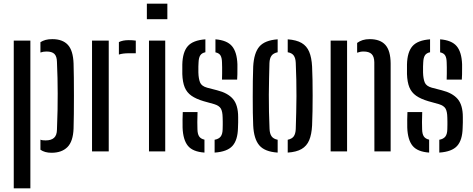

<svg xmlns="http://www.w3.org/2000/svg" viewBox="-20 -820 2562 1040"><path d="M54.5 200V-600H144.5V200ZM199 -63.5Q205 -61 212.2 -60.2Q219.5 -59.5 227.5 -59.5Q257 -59.5 272.5 -73.2Q288 -87 288.5 -117.5Q291 -176 291.8 -223.8Q292.5 -271.5 292.5 -313.8Q292.5 -356 291.5 -397.5Q290.5 -439 288.5 -484.5Q288 -514.5 274.8 -527.8Q261.5 -541 232 -541Q213.5 -541 199 -535.5V-591.5Q211.5 -599.5 226.8 -603.8Q242 -608 263.5 -608Q319 -608 347.5 -577.2Q376 -546.5 378.5 -476Q379.5 -446 380 -399.2Q380.5 -352.5 380.5 -300.5Q380.5 -248.5 380 -201.5Q379.5 -154.5 378.5 -124Q376 -54 345.2 -23.2Q314.5 7.5 259 7.5Q222.5 7.5 199 -9Z M478.5 0V-600H569V0ZM624 -524.5V-592Q644.5 -602.5 677 -602.5Q686.5 -602.5 696.5 -602Q706.5 -601.5 715.5 -600V-531.5H678Q645 -531.5 624 -524.5Z M775.5 -716V-800H886.5V-716ZM787 0V-600H875V0Z M969 -128.5Q968.5 -152 968.8 -172.5Q969 -193 970 -213H1050Q1048.5 -181.5 1048.8 -159Q1049 -136.5 1049.5 -119.5Q1050 -94 1058.8 -81Q1067.5 -68 1087.5 -63.5V6.5Q1024 2 997.8 -30.2Q971.5 -62.5 969 -128.5ZM1142.5 6.5V-63Q1165 -67 1175.2 -80.2Q1185.5 -93.5 1186 -120Q1186.5 -134.5 1186.5 -143.8Q1186.5 -153 1186.5 -161.8Q1186.5 -170.5 1186 -183Q1185.5 -215.5 1176.5 -231.5Q1167.5 -247.5 1140 -256L1082.5 -272Q1042 -284 1017 -301.5Q992 -319 980.5 -347Q969 -375 967.5 -419Q967.5 -435.5 967.5 -446.8Q967.5 -458 967.5 -470.5Q969 -537.5 997 -569.8Q1025 -602 1092.5 -607V-537Q1073 -533 1064.8 -520.2Q1056.5 -507.5 1055.5 -482Q1055 -473.5 1054.5 -459.8Q1054 -446 1054.5 -427.5Q1055.5 -394 1063.5 -373.8Q1071.5 -353.5 1102 -345L1156 -331Q1214 -316.5 1242 -283.8Q1270 -251 1270 -186Q1270 -169.5 1270 -156.5Q1270 -143.5 1269 -126.5Q1267.5 -61 1239 -29.5Q1210.5 2 1142.5 6.5ZM1182.5 -389Q1183 -404.5 1183.2 -422Q1183.5 -439.5 1183.2 -455.5Q1183 -471.5 1182.5 -482.5Q1182 -507 1174.2 -519.8Q1166.5 -532.5 1147 -536.5V-607Q1209.5 -602 1236.5 -570.2Q1263.5 -538.5 1266 -472Q1266 -464.5 1266 -448.8Q1266 -433 1265.8 -416.5Q1265.5 -400 1264.5 -389Z M1351.5 -140.5Q1350 -169.5 1349.5 -209.8Q1349 -250 1349 -294.2Q1349 -338.5 1349.5 -381.5Q1350 -424.5 1351.5 -459.5Q1355.5 -533.5 1385 -567.8Q1414.5 -602 1484 -607V-537Q1460.5 -532 1450.5 -518Q1440.5 -504 1439.5 -478Q1438.5 -439.5 1437.5 -396Q1436.5 -352.5 1436.2 -306.8Q1436 -261 1437 -214.5Q1438 -168 1440 -122.5Q1441 -96 1451 -81.8Q1461 -67.5 1484 -63V6.5Q1414 2 1384.5 -32.8Q1355 -67.5 1351.5 -140.5ZM1538.5 6.5V-63Q1562 -68 1571.5 -82Q1581 -96 1582 -121Q1583.5 -166.5 1584.5 -210.8Q1585.5 -255 1585.8 -299.2Q1586 -343.5 1585 -388.2Q1584 -433 1582 -479.5Q1581 -505 1571.2 -519Q1561.5 -533 1538.5 -537V-607Q1586 -603.5 1613.8 -587.2Q1641.5 -571 1654.8 -539.5Q1668 -508 1670.5 -459.5Q1672 -427.5 1672.8 -387Q1673.5 -346.5 1673.5 -303.2Q1673.5 -260 1672.8 -218Q1672 -176 1670.5 -140.5Q1668 -92 1654.8 -60.5Q1641.5 -29 1613.5 -12.8Q1585.5 3.5 1538.5 6.5Z M1771 0V-600H1860V0ZM2008 0 2007.5 -483Q2007 -513.5 1993 -527.2Q1979 -541 1949 -541Q1939.5 -541 1931 -539.2Q1922.5 -537.5 1914.5 -534.5V-587.5Q1928 -597.5 1944.5 -602.8Q1961 -608 1982.5 -608Q2039.5 -608 2067.5 -576.8Q2095.5 -545.5 2096 -476V0Z M2186 -128.5Q2185.5 -152 2185.8 -172.5Q2186 -193 2187 -213H2267Q2265.5 -181.5 2265.8 -159Q2266 -136.5 2266.5 -119.5Q2267 -94 2275.8 -81Q2284.5 -68 2304.5 -63.5V6.5Q2241 2 2214.8 -30.2Q2188.5 -62.5 2186 -128.5ZM2359.5 6.5V-63Q2382 -67 2392.2 -80.2Q2402.5 -93.5 2403 -120Q2403.5 -134.5 2403.5 -143.8Q2403.5 -153 2403.5 -161.8Q2403.5 -170.5 2403 -183Q2402.5 -215.5 2393.5 -231.5Q2384.5 -247.5 2357 -256L2299.5 -272Q2259 -284 2234 -301.5Q2209 -319 2197.5 -347Q2186 -375 2184.5 -419Q2184.5 -435.5 2184.5 -446.8Q2184.5 -458 2184.5 -470.5Q2186 -537.5 2214 -569.8Q2242 -602 2309.5 -607V-537Q2290 -533 2281.8 -520.2Q2273.5 -507.5 2272.5 -482Q2272 -473.5 2271.5 -459.8Q2271 -446 2271.5 -427.5Q2272.5 -394 2280.5 -373.8Q2288.5 -353.5 2319 -345L2373 -331Q2431 -316.5 2459 -283.8Q2487 -251 2487 -186Q2487 -169.5 2487 -156.5Q2487 -143.5 2486 -126.5Q2484.5 -61 2456 -29.5Q2427.5 2 2359.5 6.5ZM2399.5 -389Q2400 -404.5 2400.2 -422Q2400.5 -439.5 2400.2 -455.5Q2400 -471.5 2399.5 -482.5Q2399 -507 2391.2 -519.8Q2383.5 -532.5 2364 -536.5V-607Q2426.5 -602 2453.5 -570.2Q2480.5 -538.5 2483 -472Q2483 -464.5 2483 -448.8Q2483 -433 2482.8 -416.5Q2482.5 -400 2481.5 -389Z"/></svg>

Font: Big Shoulders Stencil Text Thin Medium
Style: Regular
Weight: 500
Version: Version 2.001